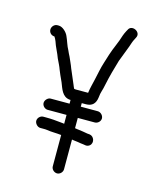

<svg xmlns="http://www.w3.org/2000/svg" viewBox="-117 -791 753 941"><g transform="rotate(15 259.5 -321.0)"><path d="M127 -123H141C149 -123 156 -123 162 -122C184 -118 212 -119 235 -116V43C235 58 249 71 264 71C279 71 292 57 292 43V-108C294 -108 296 -108 299 -107L323 -104C332 -102 342 -101 351 -100L363 -98C370 -97 378 -99 384 -104C403 -120 392 -152 369 -155L357 -156C350 -157 342 -159 334 -160C319 -163 305 -163 292 -166V-218H378C393 -218 407 -231 407 -246C407 -261 393 -275 378 -275H292V-293H313C345 -293 361 -310 365 -342C367 -369 375 -381 380 -410C389 -454 402 -500 414 -540C425 -569 434 -592 445 -621C450 -635 454 -650 461 -662L466 -672C484 -704 430 -730 416 -698L411 -689C407 -681 403 -673 400 -664C389 -626 372 -595 360 -557C352 -530 340 -497 334 -467L324 -421C318 -393 313 -379 309 -350H249C246 -350 243 -350 238 -351C235 -357 233 -361 230 -369C222 -388 215 -403 207 -423L198 -444C195 -453 191 -462 187 -471L175 -498C170 -507 166 -516 162 -525C150 -546 144 -571 134 -592C127 -609 105 -631 85 -631H78C63 -631 50 -617 50 -602C50 -586 63 -574 78 -574C83 -567 85 -562 89 -553C97 -527 113 -500 122 -474L135 -447C139 -439 142 -431 145 -423L155 -399C161 -386 164 -379 170 -366C182 -336 192 -297 231 -294H235V-275H139C125 -275 111 -260 111 -246C111 -231 125 -218 139 -218H235V-173C231 -174 225 -174 218 -175C190 -178 170 -180 141 -180H127C113 -180 99 -167 99 -152C99 -138 113 -123 127 -123Z"/></g></svg>

Font: Electronic
Style: Regular
Weight: 400
Version: Version 1.011